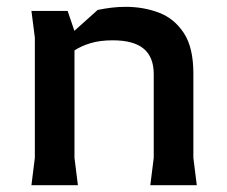

<svg xmlns="http://www.w3.org/2000/svg" viewBox="-20 -542 663 562"><path d="M420 0 430 -80V-325Q430 -375 400.5 -399.5Q371 -424 310 -424Q272 -424 244.5 -415.5Q217 -407 199 -395Q181 -383 169 -371V-426L266 -513Q286 -517 306 -519.5Q326 -522 348 -522Q400 -522 445 -505Q490 -488 518 -445.5Q546 -403 546 -327V-80L556 0ZM72 0 82 -80V-432L72 -510H178L198 -451V-80L208 0Z"/></svg>

Font: AR One Sans SemiBold
Style: Regular
Weight: 600
Designer: Niteesh Yadav
Foundry: Niteesh Yadav
Version: Version 1.001;gftools[0.9.33]